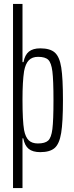

<svg xmlns="http://www.w3.org/2000/svg" viewBox="-20 -763 373 973"><path d="M46 -743H94V-448H99Q106 -485 126.5 -501.5Q147 -518 184 -518Q234 -518 258 -496.5Q282 -475 290.5 -420.5Q299 -366 299 -255Q299 -144 290 -89Q281 -34 257 -13Q233 8 184 8Q146 8 125.5 -8.5Q105 -25 98 -62H94V190H46ZM251 -255Q251 -357 245.5 -401Q240 -445 224.5 -460Q209 -475 173 -475Q143 -475 126 -457.5Q109 -440 102 -402Q94 -350 94 -259Q94 -151 102 -104Q109 -68 125.5 -52Q142 -36 172 -36Q208 -36 224 -50.5Q240 -65 245.5 -109Q251 -153 251 -255Z"/></svg>

Font: Saira Ultra Condensed Light
Style: Regular
Weight: 300
Width: 1
Designer: Hector Gatti with collaboration of the Omnibus-Type team
Foundry: Omnibus-Type
Version: Version 1.001; ttfautohint (v1.8)